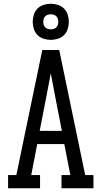

<svg xmlns="http://www.w3.org/2000/svg" viewBox="-20 -1001 540 1021"><path d="M23 0V-70H67L154 -490L205 -735H295L433 -70H477V0H307V-70H354L322 -235H178L146 -70H193V0ZM191 -305H309L273 -490Q267 -520 261.5 -550.5Q256 -581 250 -611Q244 -581 238.5 -550.5Q233 -520 227 -490ZM250 -789Q231 -789 212 -795Q193 -801 179.5 -814.5Q166 -828 160 -847Q154 -866 154 -885Q154 -904 160 -923Q166 -942 179.5 -955.5Q193 -969 212 -975Q231 -981 250 -981Q269 -981 288 -975Q307 -969 320.5 -955.5Q334 -942 340 -923Q346 -904 346 -885Q346 -866 340 -847Q334 -828 320.5 -814.5Q307 -801 288 -795Q269 -789 250 -789ZM250 -845Q258 -845 266 -847.5Q274 -850 279.5 -855.5Q285 -861 287.5 -869Q290 -877 290 -885Q290 -893 287.5 -901Q285 -909 279.5 -914.5Q274 -920 266 -922.5Q258 -925 250 -925Q242 -925 234 -922.5Q226 -920 220.5 -914.5Q215 -909 212.5 -901Q210 -893 210 -885Q210 -877 212.5 -869Q215 -861 220.5 -855.5Q226 -850 234 -847.5Q242 -845 250 -845Z"/></svg>

Font: Iosevka Gothic
Style: Regular
Weight: 400
Monospace: yes
Designer: Belleve Invis
Foundry: Belleve Invis
Version: Version 15.5.1; ttfautohint (v1.8.4)